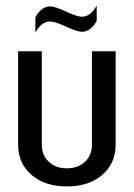

<svg xmlns="http://www.w3.org/2000/svg" viewBox="-20 -664 480 689"><path d="M327 -589Q305 -550 274 -550Q257 -550 217 -568.5Q177 -587 160 -587Q129 -587 107 -547V-602Q129 -641 160 -641Q177 -641 217 -622.5Q257 -604 274 -604Q305 -604 327 -644ZM310 -145V-480H395V-145Q395 -78 347 -36.5Q299 5 220 5Q141 5 93 -36.5Q45 -78 45 -145V-480H130V-145Q130 -107 155 -83.5Q180 -60 220 -60Q260 -60 285 -83.5Q310 -107 310 -145Z"/></svg>

Font: Glametrix
Style: Bold
Weight: 700
Designer: gluk
Foundry: gluk
Version: Version 0.40